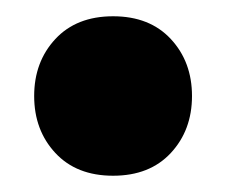

<svg xmlns="http://www.w3.org/2000/svg" viewBox="-20 -199 278 236"><path d="M22 -81Q22 -123 48 -151Q74 -179 119 -179Q164 -179 190 -151Q216 -123 216 -81Q216 -39 190 -11Q164 17 119 17Q74 17 48 -11Q22 -39 22 -81Z"/></svg>

Font: Baloo Thambi
Style: Regular
Weight: 400
Designer: Aadarsh Rajan and Ek Type
Foundry: Ek Type
Version: Version 1.443;PS 1.000;hotconv 16.6.51;makeotf.lib2.5.65220;